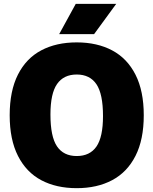

<svg xmlns="http://www.w3.org/2000/svg" viewBox="-20 -971 800 1001"><path d="M30.5 -370Q30.5 -497 73.5 -582Q116.5 -667 195 -708.5Q273.5 -750 380 -750Q486.5 -750 565 -708.2Q643.5 -666.5 686.5 -581.5Q729.5 -496.5 729.5 -370Q729.5 -243.5 686.5 -158.5Q643.5 -73.5 565 -31.8Q486.5 10 380 10Q273.5 10 195.2 -31.5Q117 -73 73.8 -158Q30.5 -243 30.5 -370ZM517 -366Q517 -481 482.8 -531.8Q448.5 -582.5 380 -582.5Q312 -582.5 277.5 -533Q243 -483.5 243 -374Q243 -258.5 277.2 -208Q311.5 -157.5 380 -157.5Q448.5 -157.5 482.8 -207Q517 -256.5 517 -366ZM288.5 -793 375 -951H586L470.5 -793Z"/></svg>

Font: Encode Sans Semi Condensed Black
Style: Regular
Weight: 900
Width: 4
Designer: Multiple Designers
Foundry: Impallari Type
Version: Version 2.000